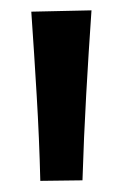

<svg xmlns="http://www.w3.org/2000/svg" viewBox="-20 -764 250 362"><path d="M56 -423Q54 -504 49.2 -583.5Q44.5 -663 39 -742L152.5 -744.5Q147 -665.5 142.5 -585.2Q138 -505 135.5 -424Z"/></svg>

Font: Heraclito Medium
Style: Regular
Weight: 500
Designer: Kostas Bartsokas (font) & Cristiano Sobral (main changes)
Foundry: Kostas Bartsokas (font) & Cristiano Sobral (main changes)
Version: Version 1.00;July 8, 2020;FontCreator 13.0.0.2655 64-bit